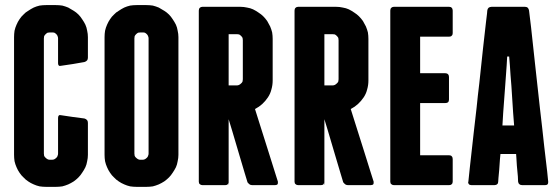

<svg xmlns="http://www.w3.org/2000/svg" viewBox="-20 -727 2194 754"><path d="M199.2 -707Q199.2 -707 179.7 -707Q161.1 -707 161.1 -707Q161.1 -707 161.1 -707Q161.1 -707 161.1 -707Q148.4 -707 135.7 -705.1Q123 -702.1 112.3 -697.3Q100.6 -691.4 90.8 -684.6Q80.1 -678.7 72.3 -669.9Q63.5 -662.1 56.6 -651.4Q49.8 -641.6 44.9 -629.9Q40 -619.1 37.1 -606.4Q35.2 -593.8 35.2 -581.1Q35.2 -581.1 35.2 -521.5Q35.2 -461.9 35.2 -384.8Q35.2 -323.2 35.2 -262.7Q35.2 -202.1 35.2 -164.1Q35.2 -143.6 35.2 -130.9Q35.2 -119.1 35.2 -119.1Q35.2 -119.1 35.2 -119.1Q35.2 -119.1 35.2 -119.1Q35.2 -106.4 37.1 -93.8Q40 -81.1 44.9 -70.3Q49.8 -58.6 56.6 -48.8Q63.5 -38.1 72.3 -30.3Q80.1 -21.5 90.8 -14.6Q100.6 -7.8 112.3 -2.9Q123 2 135.7 4.9Q148.4 6.8 161.1 6.8Q161.1 6.8 179.7 6.8Q199.2 6.8 199.2 6.8Q199.2 6.8 199.2 6.8Q199.2 6.8 199.2 6.8Q211.9 6.8 224.6 4.9Q236.3 2 248 -2.9Q258.8 -7.8 269.5 -14.6Q279.3 -21.5 288.1 -30.3Q295.9 -38.1 302.7 -48.8Q309.6 -58.6 315.4 -70.3Q320.3 -81.1 322.3 -93.8Q325.2 -106.4 325.2 -119.1Q325.2 -119.1 325.2 -134.8Q325.2 -151.4 325.2 -171.9Q325.2 -198.2 325.2 -220.7Q325.2 -244.1 325.2 -244.1Q325.2 -244.1 325.2 -244.1Q325.2 -244.1 325.2 -244.1Q325.2 -251 322.3 -254.9Q318.4 -259.8 311.5 -261.7Q311.5 -261.7 266.6 -267.6Q220.7 -274.4 220.7 -274.4Q220.7 -274.4 220.7 -274.4Q220.7 -274.4 220.7 -274.4Q213.9 -276.4 210.9 -273.4Q208 -270.5 208 -263.7Q208 -263.7 208 -238.3Q208 -212.9 208 -183.6Q208 -160.2 208 -142.6Q208 -124 208 -124Q208 -124 208 -124Q208 -124 208 -124Q208 -119.1 206.1 -115.2Q205.1 -110.4 201.2 -107.4Q197.3 -103.5 193.4 -101.6Q189.5 -99.6 183.6 -99.6Q183.6 -99.6 179.7 -99.6Q175.8 -99.6 175.8 -99.6Q175.8 -99.6 175.8 -99.6Q175.8 -99.6 175.8 -99.6Q170.9 -99.6 167 -101.6Q163.1 -103.5 159.2 -107.4Q155.3 -110.4 153.3 -115.2Q152.3 -119.1 152.3 -124Q152.3 -124 152.3 -182.6Q152.3 -240.2 152.3 -316.4Q152.3 -348.6 152.3 -380.9Q152.3 -414.1 152.3 -443.4Q152.3 -500 152.3 -538.1Q152.3 -576.2 152.3 -576.2Q152.3 -576.2 152.3 -576.2Q152.3 -576.2 152.3 -576.2Q152.3 -581.1 153.3 -585Q155.3 -588.9 159.2 -592.8Q163.1 -596.7 167 -598.6Q170.9 -599.6 175.8 -599.6Q175.8 -599.6 179.7 -599.6Q183.6 -599.6 183.6 -599.6Q183.6 -599.6 183.6 -599.6Q183.6 -599.6 183.6 -599.6Q189.5 -599.6 193.4 -598.6Q197.3 -596.7 201.2 -592.8Q205.1 -588.9 206.1 -585Q208 -581.1 208 -576.2Q208 -576.2 208 -527.3Q208 -478.5 208 -478.5Q208 -478.5 208 -478.5Q208 -478.5 208 -478.5Q208 -472.7 210.9 -469.7Q213.9 -466.8 220.7 -468.8Q220.7 -468.8 266.6 -475.6Q311.5 -483.4 311.5 -483.4Q311.5 -483.4 311.5 -483.4Q311.5 -483.4 311.5 -483.4Q318.4 -485.4 322.3 -490.2Q325.2 -494.1 325.2 -501Q325.2 -501 325.2 -541Q325.2 -581.1 325.2 -581.1Q325.2 -581.1 325.2 -581.1Q325.2 -581.1 325.2 -581.1Q325.2 -593.8 322.3 -606.4Q320.3 -619.1 315.4 -629.9Q309.6 -641.6 302.7 -651.4Q295.9 -662.1 288.1 -669.9Q279.3 -678.7 269.5 -684.6Q258.8 -691.4 248 -697.3Q236.3 -702.1 224.6 -705.1Q211.9 -707 199.2 -707Q199.2 -707 199.2 -707Q199.2 -707 199.2 -707Z M680.7 -581.1Q680.7 -581.1 680.7 -581.1Q680.7 -581.1 680.7 -581.1Q680.7 -593.8 677.7 -606.4Q675.8 -619.1 670.9 -629.9Q665 -641.6 658.2 -651.4Q651.4 -662.1 643.6 -669.9Q634.8 -678.7 625 -684.6Q614.3 -691.4 603.5 -697.3Q591.8 -702.1 580.1 -705.1Q567.4 -707 554.7 -707Q554.7 -707 535.2 -707Q516.6 -707 516.6 -707Q516.6 -707 516.6 -707Q516.6 -707 516.6 -707Q503.9 -707 491.2 -705.1Q478.5 -702.1 467.8 -697.3Q456.1 -691.4 446.3 -684.6Q435.5 -678.7 427.7 -669.9Q418.9 -662.1 412.1 -651.4Q405.3 -641.6 400.4 -629.9Q395.5 -619.1 392.6 -606.4Q390.6 -593.8 390.6 -581.1Q390.6 -581.1 390.6 -521.5Q390.6 -461.9 390.6 -384.8Q390.6 -323.2 390.6 -262.7Q390.6 -202.1 390.6 -164.1Q390.6 -143.6 390.6 -130.9Q390.6 -119.1 390.6 -119.1Q390.6 -119.1 390.6 -119.1Q390.6 -119.1 390.6 -119.1Q390.6 -106.4 392.6 -93.8Q395.5 -81.1 400.4 -70.3Q405.3 -58.6 412.1 -48.8Q418.9 -38.1 427.7 -30.3Q435.5 -21.5 446.3 -14.6Q456.1 -7.8 467.8 -2.9Q478.5 2 491.2 4.9Q503.9 6.8 516.6 6.8Q516.6 6.8 535.2 6.8Q554.7 6.8 554.7 6.8Q554.7 6.8 554.7 6.8Q554.7 6.8 554.7 6.8Q567.4 6.8 580.1 4.9Q591.8 2 603.5 -2.9Q614.3 -7.8 625 -14.6Q634.8 -21.5 643.6 -30.3Q651.4 -38.1 658.2 -48.8Q665 -58.6 670.9 -70.3Q675.8 -81.1 677.7 -93.8Q680.7 -106.4 680.7 -119.1Q680.7 -119.1 680.7 -178.7Q680.7 -238.3 680.7 -315.4Q680.7 -348.6 680.7 -381.8Q680.7 -416 680.7 -446.3Q680.7 -502.9 680.7 -542Q680.7 -581.1 680.7 -581.1ZM563.5 -124Q563.5 -124 563.5 -124Q563.5 -124 563.5 -124Q563.5 -119.1 561.5 -115.2Q560.5 -110.4 556.6 -107.4Q552.7 -103.5 548.8 -101.6Q544.9 -99.6 539.1 -99.6Q539.1 -99.6 535.2 -99.6Q531.2 -99.6 531.2 -99.6Q531.2 -99.6 531.2 -99.6Q531.2 -99.6 531.2 -99.6Q526.4 -99.6 522.5 -101.6Q518.6 -103.5 514.6 -107.4Q510.7 -110.4 508.8 -115.2Q507.8 -119.1 507.8 -124Q507.8 -124 507.8 -182.6Q507.8 -240.2 507.8 -316.4Q507.8 -348.6 507.8 -380.9Q507.8 -414.1 507.8 -443.4Q507.8 -500 507.8 -538.1Q507.8 -576.2 507.8 -576.2Q507.8 -576.2 507.8 -576.2Q507.8 -576.2 507.8 -576.2Q507.8 -581.1 508.8 -585Q510.7 -588.9 514.6 -592.8Q518.6 -596.7 522.5 -598.6Q526.4 -599.6 531.2 -599.6Q531.2 -599.6 535.2 -599.6Q539.1 -599.6 539.1 -599.6Q539.1 -599.6 539.1 -599.6Q539.1 -599.6 539.1 -599.6Q544.9 -599.6 548.8 -598.6Q552.7 -596.7 556.6 -592.8Q560.5 -588.9 561.5 -585Q563.5 -581.1 563.5 -576.2Q563.5 -576.2 563.5 -517.6Q563.5 -460 563.5 -383.8Q563.5 -351.6 563.5 -318.4Q563.5 -286.1 563.5 -255.9Q563.5 -200.2 563.5 -162.1Q563.5 -124 563.5 -124Z M981.4 -298.8Q981.4 -298.8 981.4 -298.8Q981.4 -298.8 981.4 -298.8Q998 -307.6 1009.8 -318.4Q1022.5 -330.1 1032.2 -344.7Q1042 -359.4 1045.9 -376Q1050.8 -392.6 1050.8 -411.1Q1050.8 -411.1 1050.8 -431.6Q1050.8 -453.1 1050.8 -480.5Q1050.8 -513.7 1050.8 -543.9Q1050.8 -574.2 1050.8 -574.2Q1050.8 -574.2 1050.8 -574.2Q1050.8 -574.2 1050.8 -574.2Q1050.8 -586.9 1048.8 -599.6Q1045.9 -611.3 1041 -623Q1035.2 -633.8 1029.3 -644.5Q1022.5 -654.3 1013.7 -663.1Q1005.9 -670.9 995.1 -677.7Q985.4 -684.6 973.6 -690.4Q962.9 -695.3 950.2 -697.3Q937.5 -700.2 924.8 -700.2Q924.8 -700.2 905.3 -700.2Q885.7 -700.2 861.3 -700.2Q830.1 -700.2 802.7 -700.2Q774.4 -700.2 774.4 -700.2Q774.4 -700.2 774.4 -700.2Q774.4 -700.2 774.4 -700.2Q768.6 -700.2 764.6 -696.3Q760.7 -692.4 760.7 -685.5Q760.7 -685.5 760.7 -647.5Q760.7 -608.4 760.7 -546.9Q760.7 -514.6 760.7 -476.6Q760.7 -439.5 760.7 -400.4Q760.7 -352.5 760.7 -303.7Q760.7 -254.9 760.7 -210Q760.7 -127.9 760.7 -70.3Q760.7 -13.7 760.7 -13.7Q760.7 -13.7 760.7 -13.7Q760.7 -13.7 760.7 -13.7Q760.7 -6.8 764.6 -3.9Q768.6 0 774.4 0Q774.4 0 819.3 0Q864.3 0 864.3 0Q864.3 0 864.3 0Q864.3 0 864.3 0Q869.1 0 873 -2Q876 -4.9 877 -9.8Q877 -9.8 877 -4.9Q877.9 0 877.9 0Q877.9 0 877.9 -33.2Q877.9 -67.4 877.9 -110.4Q877.9 -163.1 877.9 -210.9Q877.9 -258.8 877.9 -258.8Q877.9 -258.8 891.6 -213.9Q905.3 -168 919.9 -118.2Q931.6 -77.1 941.4 -45.9Q951.2 -13.7 951.2 -13.7Q951.2 -13.7 951.2 -13.7Q951.2 -13.7 951.2 -13.7Q951.2 -10.7 954.1 -8.8Q956.1 -5.9 959 -3.9Q960.9 -2 963.9 -1Q966.8 0 969.7 0Q969.7 0 1015.6 0Q1060.5 0 1060.5 0Q1060.5 0 1060.5 0Q1060.5 0 1060.5 0Q1067.4 0 1070.3 -3.9Q1071.3 -5.9 1071.3 -9.8Q1071.3 -11.7 1071.3 -13.7Q1071.3 -13.7 1059.6 -50.8Q1047.9 -87.9 1033.2 -134.8Q1014.6 -193.4 998 -246.1Q981.4 -298.8 981.4 -298.8ZM877.9 -592.8Q877.9 -592.8 893.6 -592.8Q910.2 -592.8 910.2 -592.8Q910.2 -592.8 910.2 -592.8Q910.2 -592.8 910.2 -592.8Q915 -592.8 918.9 -591.8Q922.9 -589.8 926.8 -585.9Q930.7 -582 932.6 -578.1Q933.6 -574.2 933.6 -569.3Q933.6 -569.3 933.6 -549.8Q933.6 -529.3 933.6 -503.9Q933.6 -472.7 933.6 -444.3Q933.6 -416 933.6 -416Q933.6 -416 933.6 -416Q933.6 -416 933.6 -416Q933.6 -411.1 932.6 -407.2Q930.7 -402.3 926.8 -399.4Q922.9 -395.5 918.9 -393.6Q915 -391.6 910.2 -391.6Q910.2 -391.6 893.6 -391.6Q877.9 -391.6 877.9 -391.6Q877.9 -391.6 877.9 -418Q877.9 -444.3 877.9 -477.5Q877.9 -518.6 877.9 -555.7Q877.9 -592.8 877.9 -592.8Z M1357.4 -298.8Q1357.4 -298.8 1357.4 -298.8Q1357.4 -298.8 1357.4 -298.8Q1374 -307.6 1385.7 -318.4Q1398.4 -330.1 1408.2 -344.7Q1418 -359.4 1421.9 -376Q1426.8 -392.6 1426.8 -411.1Q1426.8 -411.1 1426.8 -431.6Q1426.8 -453.1 1426.8 -480.5Q1426.8 -513.7 1426.8 -543.9Q1426.8 -574.2 1426.8 -574.2Q1426.8 -574.2 1426.8 -574.2Q1426.8 -574.2 1426.8 -574.2Q1426.8 -586.9 1424.8 -599.6Q1421.9 -611.3 1417 -623Q1411.1 -633.8 1405.3 -644.5Q1398.4 -654.3 1389.6 -663.1Q1381.8 -670.9 1371.1 -677.7Q1361.3 -684.6 1349.6 -690.4Q1338.9 -695.3 1326.2 -697.3Q1313.5 -700.2 1300.8 -700.2Q1300.8 -700.2 1281.2 -700.2Q1261.7 -700.2 1237.3 -700.2Q1206.1 -700.2 1178.7 -700.2Q1150.4 -700.2 1150.4 -700.2Q1150.4 -700.2 1150.4 -700.2Q1150.4 -700.2 1150.4 -700.2Q1144.5 -700.2 1140.6 -696.3Q1136.7 -692.4 1136.7 -685.5Q1136.7 -685.5 1136.7 -647.5Q1136.7 -608.4 1136.7 -546.9Q1136.7 -514.6 1136.7 -476.6Q1136.7 -439.5 1136.7 -400.4Q1136.7 -352.5 1136.7 -303.7Q1136.7 -254.9 1136.7 -210Q1136.7 -127.9 1136.7 -70.3Q1136.7 -13.7 1136.7 -13.7Q1136.7 -13.7 1136.7 -13.7Q1136.7 -13.7 1136.7 -13.7Q1136.7 -6.8 1140.6 -3.9Q1144.5 0 1150.4 0Q1150.4 0 1195.3 0Q1240.2 0 1240.2 0Q1240.2 0 1240.2 0Q1240.2 0 1240.2 0Q1245.1 0 1249 -2Q1252 -4.9 1252.9 -9.8Q1252.9 -9.8 1252.9 -4.9Q1253.9 0 1253.9 0Q1253.9 0 1253.9 -33.2Q1253.9 -67.4 1253.9 -110.4Q1253.9 -163.1 1253.9 -210.9Q1253.9 -258.8 1253.9 -258.8Q1253.9 -258.8 1267.6 -213.9Q1281.2 -168 1295.9 -118.2Q1307.6 -77.1 1317.4 -45.9Q1327.1 -13.7 1327.1 -13.7Q1327.1 -13.7 1327.1 -13.7Q1327.1 -13.7 1327.1 -13.7Q1327.1 -10.7 1330.1 -8.8Q1332 -5.9 1335 -3.9Q1336.9 -2 1339.8 -1Q1342.8 0 1345.7 0Q1345.7 0 1391.6 0Q1436.5 0 1436.5 0Q1436.5 0 1436.5 0Q1436.5 0 1436.5 0Q1443.4 0 1446.3 -3.9Q1447.3 -5.9 1447.3 -9.8Q1447.3 -11.7 1447.3 -13.7Q1447.3 -13.7 1435.5 -50.8Q1423.8 -87.9 1409.2 -134.8Q1390.6 -193.4 1374 -246.1Q1357.4 -298.8 1357.4 -298.8ZM1253.9 -592.8Q1253.9 -592.8 1269.5 -592.8Q1286.1 -592.8 1286.1 -592.8Q1286.1 -592.8 1286.1 -592.8Q1286.1 -592.8 1286.1 -592.8Q1291 -592.8 1294.9 -591.8Q1298.8 -589.8 1302.7 -585.9Q1306.6 -582 1308.6 -578.1Q1309.6 -574.2 1309.6 -569.3Q1309.6 -569.3 1309.6 -549.8Q1309.6 -529.3 1309.6 -503.9Q1309.6 -472.7 1309.6 -444.3Q1309.6 -416 1309.6 -416Q1309.6 -416 1309.6 -416Q1309.6 -416 1309.6 -416Q1309.6 -411.1 1308.6 -407.2Q1306.6 -402.3 1302.7 -399.4Q1298.8 -395.5 1294.9 -393.6Q1291 -391.6 1286.1 -391.6Q1286.1 -391.6 1269.5 -391.6Q1253.9 -391.6 1253.9 -391.6Q1253.9 -391.6 1253.9 -418Q1253.9 -444.3 1253.9 -477.5Q1253.9 -518.6 1253.9 -555.7Q1253.9 -592.8 1253.9 -592.8Z M1744.1 -117.2Q1744.1 -117.2 1729.5 -117.2Q1714.8 -117.2 1695.3 -117.2Q1671.9 -117.2 1651.4 -117.2Q1629.9 -117.2 1629.9 -117.2Q1629.9 -117.2 1629.9 -155.3Q1629.9 -193.4 1629.9 -234.4Q1629.9 -269.5 1629.9 -295.9Q1629.9 -322.3 1629.9 -322.3Q1629.9 -322.3 1642.6 -322.3Q1655.3 -322.3 1671.9 -322.3Q1692.4 -322.3 1710.9 -322.3Q1728.5 -322.3 1728.5 -322.3Q1728.5 -322.3 1728.5 -322.3Q1728.5 -322.3 1728.5 -322.3Q1735.4 -322.3 1739.3 -325.2Q1743.2 -329.1 1743.2 -335.9Q1743.2 -335.9 1743.2 -380.9Q1743.2 -424.8 1743.2 -424.8Q1743.2 -424.8 1743.2 -424.8Q1743.2 -424.8 1743.2 -424.8Q1743.2 -431.6 1739.3 -435.5Q1735.4 -439.5 1728.5 -439.5Q1728.5 -439.5 1710.9 -439.5Q1692.4 -439.5 1671.9 -439.5Q1655.3 -439.5 1642.6 -439.5Q1629.9 -439.5 1629.9 -439.5Q1629.9 -439.5 1629.9 -458Q1629.9 -476.6 1629.9 -500Q1629.9 -530.3 1629.9 -556.6Q1629.9 -583 1629.9 -583Q1629.9 -583 1651.4 -583Q1671.9 -583 1695.3 -583Q1714.8 -583 1729.5 -583Q1744.1 -583 1744.1 -583Q1744.1 -583 1744.1 -583Q1744.1 -583 1744.1 -583Q1751 -583 1753.9 -586.9Q1757.8 -589.8 1757.8 -596.7Q1757.8 -596.7 1757.8 -641.6Q1757.8 -685.5 1757.8 -685.5Q1757.8 -685.5 1757.8 -685.5Q1757.8 -685.5 1757.8 -685.5Q1757.8 -692.4 1753.9 -696.3Q1751 -700.2 1744.1 -700.2Q1744.1 -700.2 1715.8 -700.2Q1687.5 -700.2 1651.4 -700.2Q1606.4 -700.2 1566.4 -700.2Q1526.4 -700.2 1526.4 -700.2Q1526.4 -700.2 1526.4 -700.2Q1526.4 -700.2 1526.4 -700.2Q1520.5 -700.2 1516.6 -696.3Q1512.7 -692.4 1512.7 -685.5Q1512.7 -685.5 1512.7 -647.5Q1512.7 -608.4 1512.7 -546.9Q1512.7 -514.6 1512.7 -476.6Q1512.7 -439.5 1512.7 -400.4Q1512.7 -352.5 1512.7 -303.7Q1512.7 -254.9 1512.7 -210Q1512.7 -127.9 1512.7 -70.3Q1512.7 -13.7 1512.7 -13.7Q1512.7 -13.7 1512.7 -13.7Q1512.7 -13.7 1512.7 -13.7Q1512.7 -6.8 1516.6 -3.9Q1520.5 0 1526.4 0Q1526.4 0 1554.7 0Q1583 0 1619.1 0Q1664.1 0 1704.1 0Q1744.1 0 1744.1 0Q1744.1 0 1744.1 0Q1744.1 0 1744.1 0Q1751 0 1753.9 -3.9Q1757.8 -6.8 1757.8 -13.7Q1757.8 -13.7 1757.8 -58.6Q1757.8 -102.5 1757.8 -102.5Q1757.8 -102.5 1757.8 -102.5Q1757.8 -102.5 1757.8 -102.5Q1757.8 -109.4 1753.9 -113.3Q1751 -117.2 1744.1 -117.2Q1744.1 -117.2 1744.1 -117.2Q1744.1 -117.2 1744.1 -117.2Z M2057.6 -685.5Q2057.6 -685.5 2057.6 -685.5Q2057.6 -685.5 2057.6 -685.5Q2056.6 -692.4 2052.7 -696.3Q2048.8 -700.2 2042 -700.2Q2042 -700.2 2017.6 -700.2Q1992.2 -700.2 1965.8 -700.2Q1943.4 -700.2 1926.8 -700.2Q1910.2 -700.2 1910.2 -700.2Q1910.2 -700.2 1910.2 -700.2Q1910.2 -700.2 1910.2 -700.2Q1903.3 -700.2 1898.4 -696.3Q1894.5 -692.4 1893.6 -685.5Q1893.6 -685.5 1892.6 -673.8Q1891.6 -662.1 1888.7 -641.6Q1884.8 -602.5 1877 -538.1Q1870.1 -473.6 1862.3 -400.4Q1856.4 -352.5 1851.6 -303.7Q1845.7 -254.9 1840.8 -210Q1831.1 -127.9 1825.2 -70.3Q1819.3 -13.7 1819.3 -13.7Q1819.3 -13.7 1819.3 -13.7Q1819.3 -13.7 1819.3 -13.7Q1818.4 -12.7 1818.4 -11.7Q1818.4 -6.8 1821.3 -3.9Q1824.2 0 1831.1 0Q1831.1 0 1876 0Q1921.9 0 1921.9 0Q1921.9 0 1921.9 0Q1921.9 0 1921.9 0Q1928.7 0 1932.6 -3.9Q1936.5 -6.8 1936.5 -13.7Q1936.5 -13.7 1937.5 -28.3Q1938.5 -42 1940.4 -59.6Q1942.4 -82 1943.4 -102.5Q1945.3 -122.1 1945.3 -122.1Q1945.3 -122.1 1975.6 -122.1Q2006.8 -122.1 2006.8 -122.1Q2006.8 -122.1 2007.8 -108.4Q2008.8 -93.8 2009.8 -76.2Q2011.7 -53.7 2013.7 -34.2Q2014.6 -13.7 2014.6 -13.7Q2014.6 -13.7 2014.6 -13.7Q2014.6 -13.7 2014.6 -13.7Q2015.6 -6.8 2019.5 -3.9Q2023.4 0 2030.3 0Q2030.3 0 2075.2 0Q2121.1 0 2121.1 0Q2121.1 0 2121.1 0Q2121.1 0 2121.1 0Q2127.9 0 2130.9 -3.9Q2132.8 -6.8 2132.8 -11.7Q2132.8 -12.7 2132.8 -13.7Q2132.8 -13.7 2128.9 -52.7Q2124 -91.8 2117.2 -152.3Q2113.3 -185.5 2109.4 -223.6Q2105.5 -260.7 2100.6 -299.8Q2090.8 -388.7 2081.1 -476.6Q2071.3 -564.5 2065.4 -621.1Q2061.5 -651.4 2059.6 -668.9Q2057.6 -685.5 2057.6 -685.5ZM1953.1 -234.4Q1953.1 -234.4 1956.1 -284.2Q1960 -334 1963.9 -389.6Q1966.8 -434.6 1969.7 -469.7Q1971.7 -504.9 1971.7 -504.9Q1971.7 -504.9 1975.6 -504.9Q1979.5 -504.9 1979.5 -504.9Q1979.5 -504.9 1982.4 -469.7Q1984.4 -434.6 1988.3 -389.6Q1992.2 -334 1995.1 -284.2Q1999 -234.4 1999 -234.4Q1999 -234.4 1975.6 -234.4Q1953.1 -234.4 1953.1 -234.4Z"/></svg>

Font: Franchise Goodkids
Style: Regular
Weight: 500
Designer: ""
Version: ""